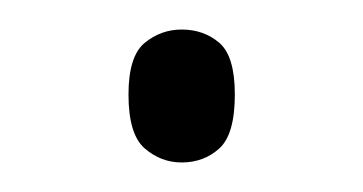

<svg xmlns="http://www.w3.org/2000/svg" viewBox="-20 -105 246 130"><path d="M103 5Q89 5 78 -4.5Q67 -14 67 -41Q67 -67 78 -76Q89 -85 103 -85Q118 -85 128.5 -76Q139 -67 139 -41Q139 -14 128.5 -4.5Q118 5 103 5Z"/></svg>

Font: Noto Serif ExtraLight
Style: Regular
Weight: 200
Designer: Monotype Design Team
Foundry: Monotype Imaging Inc.
Version: Version 2.015; ttfautohint (v1.8.4.7-5d5b)